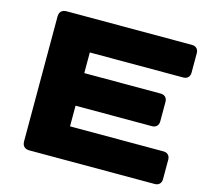

<svg xmlns="http://www.w3.org/2000/svg" viewBox="-107 -875 1088 1000"><g transform="rotate(15 437.5 -375.0)"><path d="M132.8 0H808.6C830.1 0 843.8 -13.7 843.8 -35.2V-140.6C843.8 -162.1 830.1 -175.8 808.6 -175.8H304.7V-287.1H716.8C738.3 -287.1 752 -300.8 752 -322.3V-427.7C752 -449.2 738.3 -462.9 716.8 -462.9H304.7V-574.2H808.6C830.1 -574.2 843.8 -587.9 843.8 -609.4V-714.8C843.8 -736.3 830.1 -750 808.6 -750H132.8C107.4 -750 93.8 -736.3 93.8 -710.9V-39.1C93.8 -13.7 107.4 0 132.8 0Z"/></g></svg>

Font: Gyrotrope Black
Style: Regular
Weight: 900
Designer: David Moles
Version: Version 1.003;Glyphs 3.3.1 (3343)